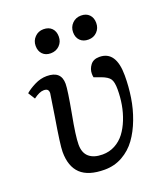

<svg xmlns="http://www.w3.org/2000/svg" viewBox="-139 -842 829 953"><g transform="rotate(-20 275.5 -365.5)"><path d="M201.2 -745.1Q229.5 -745.1 245.4 -728.8Q261.2 -712.4 261.2 -685.1Q261.2 -657.2 242.7 -638.7Q224.1 -620.1 195.8 -620.1Q168.9 -620.1 153.1 -636.5Q137.2 -652.8 137.2 -680.2Q137.2 -707.5 155.8 -726.3Q174.3 -745.1 201.2 -745.1ZM399.9 -745.1Q427.2 -745.1 443.1 -728.8Q459 -712.4 459 -685.1Q459 -657.2 440.9 -638.7Q422.9 -620.1 395 -620.1Q367.2 -620.1 351.1 -636.5Q335 -652.8 335 -680.2Q335 -707.5 353.5 -726.3Q372.1 -745.1 399.9 -745.1ZM137.2 -521Q212.9 -521 212.9 -453.1Q212.9 -421.4 190.9 -301.8Q169.9 -191.4 169.9 -147Q169.9 -103 195.1 -81.5Q220.2 -60.1 266.1 -60.1Q301.8 -60.1 331.8 -76.2Q361.8 -92.3 382.6 -119.6Q403.3 -147 417.7 -183.1Q432.1 -219.2 439 -258.5Q445.8 -297.9 445.8 -338.9Q445.8 -377 435.1 -393.6Q424.3 -410.2 390.1 -422.9L354 -436Q352.1 -443.8 352.1 -455.1Q352.1 -479.5 367.7 -500.2Q383.3 -521 415 -521Q502.9 -521 502.9 -391.1Q502.9 -332.5 494.1 -276.1Q485.4 -219.7 465.3 -166.7Q445.3 -113.8 416.5 -74Q387.7 -34.2 344.7 -10Q301.8 14.2 250 14.2Q164.6 14.2 123.8 -24.4Q83 -63 83 -140.1Q83 -176.3 106.9 -318.8Q125 -432.1 125 -436Q125 -448.2 119.1 -454.1Q113.3 -460 99.1 -460Q76.7 -460 44.9 -436L22 -472.2Q41.5 -489.3 73 -505.1Q104.5 -521 137.2 -521Z"/></g></svg>

Font: Literata Book
Style: Italic
Weight: 400
Italic angle: -3°
Designer: Latin by Veronika Burian and Jose Scaglione. Greek by Irene Vlachou. Cyrillic by Vera Evstafieva
Foundry: TypeTogether
Version: Version 1.003;PS 001.003;hotconv 1.0.88;makeotf.lib2.5.64775